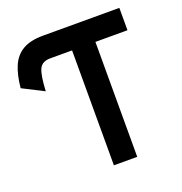

<svg xmlns="http://www.w3.org/2000/svg" viewBox="-127 -810 870 920"><g transform="rotate(-20 308.0 -350.0)"><path d="M298.5 0V-586H187.5Q145 -586 131 -555.8Q117 -525.5 113 -445L5 -500Q11 -565 30 -609.5Q49 -654 87.8 -677Q126.5 -700 191.5 -700H581V-586H417.5V0Z"/></g></svg>

Font: Overpass Mono
Style: Bold
Weight: 700
Monospace: yes
Designer: Delve Withrington, Dave Bailey
Foundry: Delve Fonts LLC
Version: Version 4.000